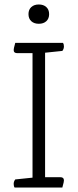

<svg xmlns="http://www.w3.org/2000/svg" viewBox="-20 -836 346 856"><path d="M258 0H45Q41 -6 41 -16Q41 -27 48 -36L125 -44V-599H57Q41 -599 41 -613Q41 -620 46 -637L48 -645H261Q265 -639 265 -629Q265 -618 258 -609L181 -601V-46H249Q265 -46 265 -32Q265 -25 260 -8ZM199 -773Q199 -753 186.5 -741.5Q174 -730 153 -730Q132 -730 119.5 -741.5Q107 -753 107 -773Q107 -793 119.5 -804.5Q132 -816 153 -816Q174 -816 186.5 -804.5Q199 -793 199 -773Z"/></svg>

Font: Scope One
Style: Regular
Weight: 400
Designer: Dalton Maag Ltd
Foundry: Dalton Maag Ltd
Version: Version 1.001; ttfautohint (v1.4.1) -l 11 -r 50 -G 50 -x 14 